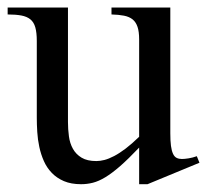

<svg xmlns="http://www.w3.org/2000/svg" viewBox="-20 -467 541 502"><path d="M365.7 14.6H343.8V-81.1Q315.4 -51.3 294.2 -32.7Q272.9 -14.2 255.6 -3.7Q238.3 6.8 223.1 10.7Q208 14.6 191.9 14.6Q166 14.6 147.2 6.6Q128.4 -1.5 115.5 -14.9Q102.5 -28.3 94.7 -45.9Q86.9 -63.5 82.8 -82.8Q78.6 -102.1 77.4 -122.1Q76.2 -142.1 76.2 -159.7V-359.9Q76.2 -381.8 72.3 -395.5Q68.4 -409.2 59.3 -416.5Q50.3 -423.8 35.6 -426.5Q21 -429.2 0 -429.2V-447.3H157.7V-147.9Q157.7 -128.9 160.2 -110.6Q162.6 -92.3 170.7 -77.9Q178.7 -63.5 193.4 -54.7Q208 -45.9 231.9 -45.9Q241.7 -45.9 253.2 -48.8Q264.6 -51.8 278.6 -59.1Q292.5 -66.4 308.6 -78.6Q324.7 -90.8 343.8 -109.4V-363.8Q343.8 -384.3 339.6 -396.7Q335.4 -409.2 326.7 -416.3Q317.9 -423.3 304.2 -426Q290.5 -428.7 271.5 -429.2V-447.3H425.3V-118.7Q425.3 -98.6 427 -85.7Q428.7 -72.8 432.4 -64.9Q436 -57.1 441.9 -54.2Q447.8 -51.3 455.6 -51.3Q462.4 -51.3 473.1 -53Q483.9 -54.7 494.6 -58.6L501.5 -41.5Z"/></svg>

Font: Doulos SIL Afr
Style: Regular
Weight: 400
Designer: Walt Agee, Victor Gaultney, Peter Martin, Debbi Hosken, Becca Hirsbrunner
Foundry: SIL International
Version: Version 5.000